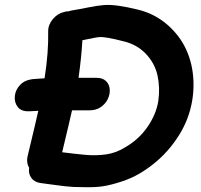

<svg xmlns="http://www.w3.org/2000/svg" viewBox="-20 -756 834 797"><path d="M202 11Q231 15 248.5 17Q266 19 284.5 20Q303 21 333 21Q377 22 409 17Q440 12 482 -1.5Q524 -15 560 -36Q637 -82 689.5 -147.5Q742 -213 764 -282Q786 -350 783 -421Q780 -491 753 -550Q726 -609 674 -654Q622 -699 553 -716Q459 -739 412 -735Q385 -733 348 -725.5Q311 -718 275 -712Q270 -711 264 -709Q256 -709 249 -707Q220 -701 200 -677.5Q180 -654 180 -627Q182 -539 165 -431L121 -428Q84 -425 64 -404Q44 -383 41.5 -357Q39 -331 53.5 -312Q68 -293 101 -294L139 -296Q134 -272 94 -105Q89 -80 101 -59Q97 -35 110.5 -17Q124 1 150 4Q159 5 202 11ZM238 -124Q270 -257 279 -298H351Q379 -298 398.5 -311.5Q418 -325 427.5 -345Q437 -365 435.5 -385.5Q434 -406 420 -419.5Q406 -433 380 -433H306Q318 -517 322 -589Q383 -602 393 -602Q418 -604 491 -585Q548 -572 585.5 -532.5Q623 -493 634 -442Q645 -391 637 -336Q628 -281 592.5 -229.5Q557 -178 502 -146Q463 -121 420 -115Q377 -109 331 -113.5Q285 -118 238 -124Z"/></svg>

Font: Balsamiq Sans
Style: Bold Italic
Weight: 700
Italic angle: -12°
Designer: Michael Angeles
Foundry: Balsamiq SRL
Version: Version 1.020; ttfautohint (v1.8.4.7-5d5b);gftools[0.9.26]